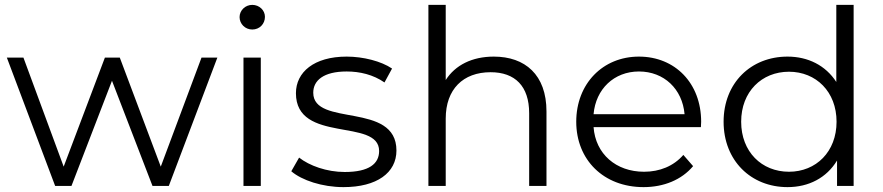

<svg xmlns="http://www.w3.org/2000/svg" viewBox="-20 -762 3618 787"><path d="M806 -526 639 -79 471 -526H410L241 -79L76 -526H8L206 0H273L439 -431L605 0H672L871 -526Z M1014 -641C1044 -641 1066 -664 1066 -693C1066 -720 1043 -742 1014 -742C985 -742 962 -719 962 -692C962 -664 985 -641 1014 -641ZM978 0H1049V-526H978Z M1388 5C1525 5 1605 -54 1605 -145C1605 -347 1264 -240 1264 -382C1264 -432 1306 -469 1401 -469C1455 -469 1510 -456 1556 -424L1587 -481C1543 -511 1469 -530 1401 -530C1267 -530 1193 -466 1193 -380C1193 -172 1534 -280 1534 -143C1534 -91 1493 -57 1393 -57C1319 -57 1248 -83 1206 -116L1174 -60C1217 -23 1301 5 1388 5Z M2004 -530C1915 -530 1846 -495 1807 -434V-742H1736V0H1807V-276C1807 -396 1878 -466 1991 -466C2091 -466 2149 -409 2149 -298V0H2220V-305C2220 -456 2132 -530 2004 -530Z M2854 -263C2854 -421 2747 -530 2599 -530C2451 -530 2342 -419 2342 -263C2342 -107 2454 5 2618 5C2701 5 2774 -25 2821 -81L2781 -127C2741 -81 2684 -58 2620 -58C2505 -58 2421 -131 2413 -241H2853C2853 -249 2854 -257 2854 -263ZM2599 -469C2702 -469 2777 -397 2786 -294H2413C2422 -397 2497 -469 2599 -469Z M3408 -742V-426C3364 -494 3292 -530 3208 -530C3058 -530 2946 -422 2946 -263C2946 -104 3058 5 3208 5C3295 5 3368 -33 3411 -104V0H3479V-742ZM3214 -58C3102 -58 3018 -140 3018 -263C3018 -386 3102 -468 3214 -468C3325 -468 3409 -386 3409 -263C3409 -140 3325 -58 3214 -58Z"/></svg>

Font: Talent
Style: Regular
Weight: 400
Designer: Mike Powis
Version: Version 1.001;hotconv 1.0.109;makeotfexe 2.5.65596